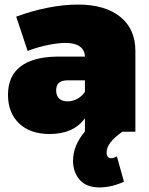

<svg xmlns="http://www.w3.org/2000/svg" viewBox="-20 -577 653 841"><path d="M447 90Q447 116 467 116Q478 116 492 108L523 219Q467 244 416 244Q359 244 329.5 211Q300 178 300 127Q300 60 352 -1V-59Q302 10 198 10Q112 10 63.5 -36.5Q15 -83 15 -162Q15 -243 69 -285Q123 -327 227 -329H352Q351 -358 329.5 -373.5Q308 -389 267 -389Q235 -389 190.5 -380Q146 -371 101 -354L51 -504Q121 -530 190.5 -543.5Q260 -557 321 -557Q440 -557 506.5 -503.5Q573 -450 573 -354V0H516Q447 48 447 90ZM352 -175V-225H274Q226 -225 226 -181Q226 -158 239 -145.5Q252 -133 276 -133Q298 -133 318.5 -144Q339 -155 352 -175Z"/></svg>

Font: Gontserrat Black
Style: Regular
Weight: 900
Designer: Julieta Ulanovsky
Foundry: Julieta Ulanovsky
Version: Version 6.001